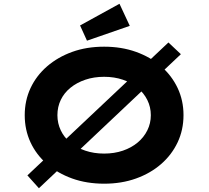

<svg xmlns="http://www.w3.org/2000/svg" viewBox="-20 -963 1106 1017"><path d="M186.1 34 125.1 -34 872.1 -738 938.1 -676ZM532.1 10Q438.9 10 362.4 -17.5Q285.9 -45 229.1 -94Q172.3 -143 141.6 -209.1Q111 -275.1 111 -352.9Q111 -430.6 141.9 -496.7Q172.9 -562.7 229.6 -611.7Q286.4 -660.7 362.7 -688.2Q438.9 -715.7 531.5 -715.7Q623.7 -715.7 700.4 -688.2Q777.1 -660.7 833.4 -611.7Q889.7 -562.7 920.9 -496.7Q952 -430.6 952 -353.4Q952 -275.1 920.9 -209.1Q889.7 -143 833.4 -94Q777.1 -45 700.4 -17.5Q623.7 10 532.1 10ZM531.5 -149.5Q585.7 -149.5 631 -165Q676.2 -180.5 709.2 -208.1Q742.2 -235.7 760.5 -272.8Q778.9 -309.8 778.9 -352.9Q778.9 -396 760.5 -433Q742.2 -470 709.2 -497.6Q676.2 -525.2 631 -540.7Q585.7 -556.2 531.5 -556.2Q477.3 -556.2 431.8 -540.7Q386.3 -525.2 353.1 -498.1Q319.8 -471 302 -434Q284.1 -397 284.1 -352.9Q284.1 -309.8 302 -272.3Q319.8 -234.7 353.1 -207.6Q386.3 -180.5 431.8 -165Q477.3 -149.5 531.5 -149.5ZM440.7 -747.5 404.1 -828.2 612.9 -943 667.4 -826Z"/></svg>

Font: Lexend Peta
Style: Regular
Weight: 400
Designer: Bonnie Shaver-Troup, Thomas Jockin
Foundry: Lexend
Version: Version 1.007